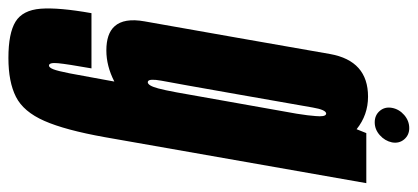

<svg xmlns="http://www.w3.org/2000/svg" viewBox="-338 -458 969 445"><g transform="rotate(90 146.5 -235.5)"><path d="M58.5 229.5Q1 229.5 -25.8 213Q-52.5 196.5 -55.8 154.8Q-59 113 -45.5 37H82.5Q72.5 93.5 70.5 114.5Q68.5 135.5 76 135.5Q80.5 135.5 84.5 125.5Q88.5 115.5 94 87.5Q99.5 59.5 109 6L113 -16Q77 2.5 41 2.5Q2 2.5 -15 -16.5Q-35 -38.5 -26.5 -86Q-11 -174.5 11.5 -301Q33.5 -428 49.2 -516Q65 -604 148 -604Q190.5 -604 223.5 -577.5L232.5 -600H348.5L242 5.5Q225.5 98 204.2 146.2Q183 194.5 148.5 212Q114 229.5 58.5 229.5ZM187.5 -438.5Q192 -466.5 193 -482.5Q195 -504 189 -506.5Q188 -507 187.5 -507Q178.5 -507 173.2 -475.8Q168 -444.5 142.5 -301Q117 -156 111 -125Q106 -97 112.5 -94Q113.5 -93.5 114.5 -93.5Q122.5 -93.5 129 -118Q133 -133 138 -160ZM207.5 -619.5Q191 -619.5 181 -631.2Q171 -643 174 -659.5Q177 -676 190.5 -687.8Q204 -699.5 221 -699.5Q237 -699.5 247 -687.8Q257 -676 254 -659.5Q250.5 -643 237.2 -631.2Q224 -619.5 207.5 -619.5Z"/></g></svg>

Font: Anybody UltraCondensed Regular
Style: Bold Italic
Weight: 700
Width: 1
Italic angle: -10°
Designer: Tyler Finck
Foundry: Etcetera Type Company
Version: Version 1.010; ttfautohint (v1.8.3) -l 8 -r 50 -G 200 -x 14 